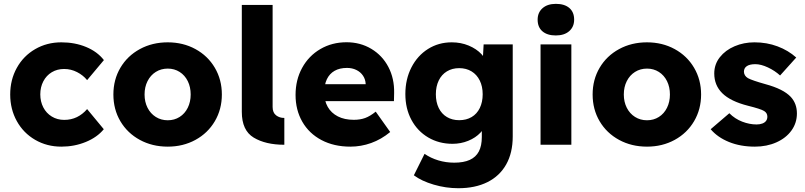

<svg xmlns="http://www.w3.org/2000/svg" viewBox="-20 -766 4260 1016"><path d="M34 -266Q34 -343.8 69 -406.9Q104 -470 166.1 -506Q228.2 -542 304.6 -542Q376.4 -542 435.7 -517.4Q495 -492.8 529.8 -448L441 -342Q420 -368 387.7 -384.5Q355.4 -401 319.4 -401Q282.6 -401 254 -383.8Q225.4 -366.6 209.3 -335.8Q193.2 -305 193.2 -266.6Q193.2 -228.6 209.1 -197.8Q225 -167 254.1 -149.3Q283.2 -131.6 319.8 -131.6Q356.8 -131.6 387.1 -146.4Q417.4 -161.2 441 -188.8L529.2 -82.2Q494.4 -39.6 434 -14.8Q373.6 10 304.6 10Q228.2 10 166.1 -26Q104 -62 69 -125.1Q34 -188.2 34 -266Z M580 -266Q580 -344.6 617.1 -407.5Q654.2 -470.4 720 -506.2Q785.8 -542 867.5 -542Q948.8 -542 1014.3 -506.2Q1079.8 -470.4 1116.9 -407.3Q1154 -344.2 1154 -266Q1154 -187.8 1116.9 -124.7Q1079.8 -61.6 1014.3 -25.8Q948.8 10 867.8 10Q785.7 10 719.9 -25.8Q654.2 -61.6 617.1 -124.3Q580 -187.1 580 -266ZM989 -266Q989 -305.6 973.6 -336.7Q958.2 -367.8 930.5 -385.4Q902.8 -403 867.8 -403Q832.2 -403 804.3 -385.4Q776.4 -367.8 760.7 -336.7Q745 -305.6 745 -266Q745 -226.9 760.7 -195.8Q776.4 -164.8 804.4 -147.2Q832.4 -129.6 867.7 -129.6Q902.8 -129.6 930.5 -147.1Q958.1 -164.5 973.6 -195.8Q989 -227 989 -266Z M1259.6 -740H1422.6V-199.8Q1422.6 -169.6 1441.3 -155.5Q1460 -141.4 1484.6 -142V0Q1385.4 0 1322.5 -37.9Q1259.6 -75.8 1259.6 -174Z M1544 -263.6Q1544 -343.4 1578.8 -406.9Q1613.6 -470.4 1675.2 -506.4Q1736.8 -542.4 1813.8 -542.4Q1886.8 -542.4 1945.1 -507.4Q2003.4 -472.4 2035.3 -411.4Q2067.2 -350.4 2065.6 -273.6L2064.6 -230.8H1641.6L1618.6 -320.6H1932.4L1915 -301.8V-322.2Q1913.8 -346.4 1900.8 -365.7Q1887.8 -385 1865.7 -395.8Q1843.6 -406.6 1816.2 -406.6Q1777.2 -406.6 1750.4 -391.2Q1723.6 -375.8 1709.7 -346.8Q1695.8 -317.8 1695.8 -276Q1695.8 -232.8 1714.3 -200.4Q1732.8 -168 1767.9 -150Q1803 -132 1852 -132Q1886 -132 1912.3 -141.6Q1938.6 -151.2 1968.2 -175.2L2044.8 -67.4Q1997.6 -28.4 1944 -9.2Q1890.4 10 1834.2 10Q1747 10 1681.1 -24.9Q1615.2 -59.8 1579.6 -122Q1544 -184.2 1544 -263.6Z M2170 161.6 2226.6 48Q2259 70.4 2299.3 82.6Q2339.6 94.8 2383.6 94.8Q2433.4 94.8 2465.8 80.1Q2498.2 65.4 2513.9 35.5Q2529.6 5.6 2529.6 -41V-129.4L2555 -124.2Q2548.6 -91.8 2522.7 -64.3Q2496.8 -36.8 2457.7 -20.9Q2418.6 -5 2374.8 -5Q2303.2 -5 2246.3 -38.4Q2189.4 -71.8 2157.2 -131.6Q2125 -191.4 2125 -268.4Q2125 -346.6 2157 -409.1Q2189 -471.6 2244.8 -506.8Q2300.6 -542 2370.6 -542Q2418.8 -542 2460 -524.9Q2501.2 -507.8 2527.8 -479.5Q2554.4 -451.2 2560 -419.6L2532.6 -411L2539.2 -531H2693.2V-44Q2693.2 42.6 2658.6 104.1Q2624 165.6 2559.3 197.8Q2494.6 230 2405.2 230Q2339.6 230 2275.1 211Q2210.6 192 2170 161.6ZM2534.2 -267.2Q2534.2 -308.6 2518.7 -340Q2503.2 -371.4 2475.1 -388.4Q2447 -405.4 2409.8 -405.4Q2373 -405.4 2344.9 -388.4Q2316.8 -371.4 2301.6 -340Q2286.4 -308.6 2286.4 -267.2Q2286.4 -225.8 2301.6 -194.6Q2316.8 -163.4 2344.9 -146.7Q2373 -130 2409.8 -130Q2447.4 -130 2475.5 -146.5Q2503.6 -163 2518.9 -194.4Q2534.2 -225.8 2534.2 -267.2Z M2840.4 -531H3003.4V0H2840.4ZM2825 -662Q2825 -699.8 2851 -722.7Q2877 -745.6 2921.6 -745.6Q2967.2 -745.6 2992.7 -723.8Q3018.2 -702 3018.2 -662Q3018.2 -624.2 2992.2 -601.3Q2966.2 -578.4 2921.3 -578.4Q2876 -578.4 2850.5 -600.2Q2825 -622 2825 -662Z M3116 -266Q3116 -344.6 3153.1 -407.5Q3190.2 -470.4 3256 -506.2Q3321.8 -542 3403.5 -542Q3484.8 -542 3550.3 -506.2Q3615.8 -470.4 3652.9 -407.3Q3690 -344.2 3690 -266Q3690 -187.8 3652.9 -124.7Q3615.8 -61.6 3550.3 -25.8Q3484.8 10 3403.8 10Q3321.7 10 3255.9 -25.8Q3190.2 -61.6 3153.1 -124.3Q3116 -187.1 3116 -266ZM3525 -266Q3525 -305.6 3509.6 -336.7Q3494.2 -367.8 3466.5 -385.4Q3438.8 -403 3403.8 -403Q3368.2 -403 3340.3 -385.4Q3312.4 -367.8 3296.7 -336.7Q3281 -305.6 3281 -266Q3281 -226.9 3296.7 -195.8Q3312.4 -164.8 3340.4 -147.2Q3368.4 -129.6 3403.7 -129.6Q3438.8 -129.6 3466.5 -147.1Q3494.1 -164.5 3509.6 -195.8Q3525 -227 3525 -266Z M3740.6 -82.2 3839.4 -166.8Q3868.8 -137.2 3907.4 -122.3Q3946 -107.4 3983.6 -107.4Q4001 -107.4 4014.2 -112.4Q4027.4 -117.4 4034 -126.6Q4040.6 -135.8 4040.6 -148.6Q4040.6 -168 4023.4 -178.6Q4014.6 -184.2 3992.5 -191.3Q3970.4 -198.4 3938.8 -206.2Q3845.2 -229.8 3801.8 -273Q3759.6 -315 3759.6 -377.2Q3759.6 -425.6 3789.1 -463.1Q3818.6 -500.6 3867.3 -521.3Q3916 -542 3972.2 -542Q4037.6 -542 4094.4 -520.7Q4151.2 -499.4 4193.4 -461.6L4108 -366.6Q4080.2 -392 4043.5 -409.2Q4006.8 -426.4 3977.2 -426.4Q3947.4 -426.4 3932 -416.1Q3916.6 -405.8 3916.6 -386.2Q3917.4 -364.8 3938 -352.4Q3949.6 -346.2 3972.4 -338.4Q3995.2 -330.6 4030 -320.8Q4077.8 -307.8 4111.2 -291.1Q4144.6 -274.4 4164.6 -253.2Q4197 -217.8 4197 -165.8Q4197 -115.4 4168.2 -75.4Q4139.4 -35.4 4088.4 -12.7Q4037.4 10 3974.6 10Q3898.4 10 3837.9 -14.5Q3777.4 -39 3740.6 -82.2Z"/></svg>

Font: Easer Grotesk Variable
Style: Regular
Weight: 400
Designer: Boardeaser, Bonnie Shaver-Troup, Thomas Jockin
Foundry: Lexend
Version: Version 1.001;Glyphs 3.1.2 (3151)